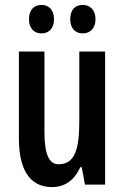

<svg xmlns="http://www.w3.org/2000/svg" viewBox="-20 -752 506 782"><path d="M98 -674C98 -635 120 -616 149 -616C179 -616 200 -636 200 -674C200 -711 179 -732 149 -732C120 -732 98 -713 98 -674ZM266 -674C266 -636 287 -616 317 -616C347 -616 369 -636 369 -674C369 -711 347 -732 317 -732C287 -732 266 -713 266 -674ZM408 -542H303V-260C303 -143 285 -83 218 -83C179 -83 161 -126 161 -215V-542H57V-188C57 -66 98 10 192 10C244 10 283 -18 307 -71H313L326 0H408Z"/></svg>

Font: Noto Sans Display Condensed Medium
Style: Regular
Weight: 500
Width: 3
Designer: Monotype Design Team
Foundry: Monotype Imaging Inc.
Version: Version 1.900